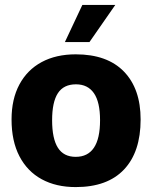

<svg xmlns="http://www.w3.org/2000/svg" viewBox="-20 -741 618 781"><path d="M288 20Q208 20 149.5 -12Q91 -44 59 -105.5Q27 -167 27 -255Q27 -338 59 -397.5Q91 -457 149.5 -488.5Q208 -520 288 -520Q416 -520 484 -450Q552 -380 552 -255Q552 -123 484.5 -51.5Q417 20 288 20ZM288 -103Q337 -103 362 -140Q387 -177 387 -252Q387 -326 362 -362Q337 -398 289 -398Q239 -398 215.5 -362Q192 -326 192 -252Q192 -177 215.5 -140Q239 -103 288 -103ZM315 -721H449L344 -570H244Z"/></svg>

Font: Moderustic
Style: Bold
Weight: 700
Designer: Tural Alisoy
Foundry: TAFT Foundry
Version: Version 2.120